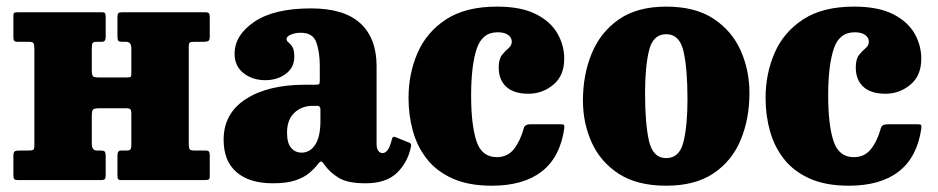

<svg xmlns="http://www.w3.org/2000/svg" viewBox="-20 -558 2908 595"><path d="M565 -114Q565 -101 567.2 -96.2Q569.5 -91.5 583 -91.5H617Q625 -91.5 627.5 -88.2Q630 -85 630 -76.5V-11Q630 -3 626.2 -1.5Q622.5 0 614.5 0H355Q347 0 345.5 -3.8Q344 -7.5 344 -15.5V-77Q344 -91.5 355 -91.5H371.5Q381 -91.5 384 -94.8Q387 -98 387 -111V-207Q387 -216 384 -219.2Q381 -222.5 371.5 -222.5H289Q274 -222.5 269.2 -219.2Q264.5 -216 264.5 -199.5V-112Q264.5 -91.5 280.5 -91.5H292.5Q301 -91.5 304.2 -88.5Q307.5 -85.5 307.5 -74.5V-15Q307.5 -6 304.8 -3Q302 0 293.5 0H35.5Q26.5 0 24 -3.2Q21.5 -6.5 21.5 -16V-75.5Q21.5 -86 25.5 -88.8Q29.5 -91.5 39.5 -91.5H69.5Q79 -91.5 82.8 -93.8Q86.5 -96 86.5 -105.5V-406Q86.5 -419 84 -423.8Q81.5 -428.5 68.5 -428.5H34.5Q26 -428.5 23.8 -431.8Q21.5 -435 21.5 -443.5V-509Q21.5 -517.5 25 -518.8Q28.5 -520 37 -520H296.5Q304 -520 305.8 -516.5Q307.5 -513 307.5 -504.5V-443Q307.5 -428.5 296 -428.5H280.5Q270.5 -428.5 267.5 -425.2Q264.5 -422 264.5 -409V-339.5Q264.5 -326.5 267.8 -322.2Q271 -318 284.5 -318H372Q383 -318 385 -319.8Q387 -321.5 387 -333V-408Q387 -428.5 370.5 -428.5H358Q349.5 -428.5 346.8 -431.5Q344 -434.5 344 -445.5V-505Q344 -514 346.8 -517Q349.5 -520 358 -520H616Q625 -520 627.5 -516.8Q630 -513.5 630 -504V-444.5Q630 -434 625.8 -431.2Q621.5 -428.5 612 -428.5H582Q572 -428.5 568.5 -426.2Q565 -424 565 -414.5Z M673 -125Q673 -206.5 741.8 -251Q810.5 -295.5 927 -295.5H958Q967 -295.5 969 -297.5Q971 -299.5 971 -308.5V-354Q971 -396 960.5 -426.2Q950 -456.5 912 -456.5Q895 -456.5 881.5 -450.8Q868 -445 868 -437.5Q868 -431 874 -426.5Q880 -422 886 -412.8Q892 -403.5 892 -382Q892 -348.5 865.5 -329Q839 -309.5 802.5 -309.5Q762.5 -309.5 734.8 -331.2Q707 -353 707 -391.5Q707 -449 768.2 -490.5Q829.5 -532 943.5 -532Q1047 -532 1097 -485.5Q1147 -439 1147 -353.5V-111.5Q1147 -96.5 1152.8 -90Q1158.5 -83.5 1165.5 -83.5Q1173.5 -83.5 1181 -92.5Q1188.5 -101.5 1194.5 -127Q1197 -137 1206 -133L1250 -115Q1255.5 -113 1253.5 -103Q1243.5 -54.5 1210 -22.2Q1176.5 10 1112.5 10H1112Q1058 10 1030.5 -6.5Q1003 -23 986.5 -46Q979.5 -56.5 975.8 -57.5Q972 -58.5 965 -49Q954 -35 938 -21.5Q922 -8 895.2 1Q868.5 10 825.5 10Q753 10 713 -24.5Q673 -59 673 -125ZM869.5 -147Q869.5 -114.5 882.2 -99.8Q895 -85 914.5 -85Q941 -85 957 -109.8Q973 -134.5 973 -183.5V-218.5Q973 -230 963.5 -230H949Q915 -230 892.2 -208.5Q869.5 -187 869.5 -147Z M1246 -254.5Q1246 -329.5 1274 -394Q1302 -458.5 1362.5 -498Q1423 -537.5 1520 -537.5Q1594.5 -537.5 1640.2 -514.5Q1686 -491.5 1707.2 -454.8Q1728.5 -418 1728.5 -376Q1728.5 -323.5 1694.8 -295.5Q1661 -267.5 1617.5 -267.5Q1572.5 -267.5 1549 -289Q1525.5 -310.5 1525.5 -349Q1525.5 -375 1535.8 -387.8Q1546 -400.5 1556 -408.8Q1566 -417 1566 -429Q1566 -441.5 1554.5 -449.8Q1543 -458 1522 -458Q1474 -458 1457 -406Q1440 -354 1440 -262Q1440 -172 1456.2 -121.5Q1472.5 -71 1519.5 -71Q1553 -71 1572.8 -96.2Q1592.5 -121.5 1603.5 -161.5Q1606.5 -173 1625 -173H1714.5Q1726 -173 1727.8 -170.8Q1729.5 -168.5 1728.5 -159Q1715.5 -70.5 1658.8 -26.5Q1602 17.5 1504 17.5Q1432 17.5 1382.5 -4.8Q1333 -27 1303 -65.2Q1273 -103.5 1259.5 -152.2Q1246 -201 1246 -254.5Z M1786.5 -246.5Q1786.5 -326.5 1813.8 -392.5Q1841 -458.5 1898 -498Q1955 -537.5 2044.5 -537.5Q2134.5 -537.5 2191.5 -499.8Q2248.5 -462 2275.5 -401Q2302.5 -340 2302.5 -270Q2302.5 -190 2275.5 -124.8Q2248.5 -59.5 2191.5 -21Q2134.5 17.5 2044.5 17.5Q1955 17.5 1898 -19.2Q1841 -56 1813.8 -116.2Q1786.5 -176.5 1786.5 -246.5ZM1979 -270Q1979 -174.5 1991.2 -121.2Q2003.5 -68 2044.5 -68Q2086 -68 2098.2 -118.8Q2110.5 -169.5 2110.5 -250Q2110.5 -345.5 2098.2 -398.8Q2086 -452 2044.5 -452Q2003.5 -452 1991.2 -401.2Q1979 -350.5 1979 -270Z M2352.5 -254.5Q2352.5 -329.5 2380.5 -394Q2408.5 -458.5 2469 -498Q2529.5 -537.5 2626.5 -537.5Q2701 -537.5 2746.8 -514.5Q2792.5 -491.5 2813.8 -454.8Q2835 -418 2835 -376Q2835 -323.5 2801.2 -295.5Q2767.5 -267.5 2724 -267.5Q2679 -267.5 2655.5 -289Q2632 -310.5 2632 -349Q2632 -375 2642.2 -387.8Q2652.5 -400.5 2662.5 -408.8Q2672.5 -417 2672.5 -429Q2672.5 -441.5 2661 -449.8Q2649.5 -458 2628.5 -458Q2580.5 -458 2563.5 -406Q2546.5 -354 2546.5 -262Q2546.5 -172 2562.8 -121.5Q2579 -71 2626 -71Q2659.5 -71 2679.2 -96.2Q2699 -121.5 2710 -161.5Q2713 -173 2731.5 -173H2821Q2832.5 -173 2834.2 -170.8Q2836 -168.5 2835 -159Q2822 -70.5 2765.2 -26.5Q2708.5 17.5 2610.5 17.5Q2538.5 17.5 2489 -4.8Q2439.5 -27 2409.5 -65.2Q2379.5 -103.5 2366 -152.2Q2352.5 -201 2352.5 -254.5Z"/></svg>

Font: Besley* Narrow Heavy
Style: Regular
Weight: 800
Width: 4
Designer: Owen Earl
Foundry: indestructible type*
Version: Version 3.000; ttfautohint (v1.8.3)